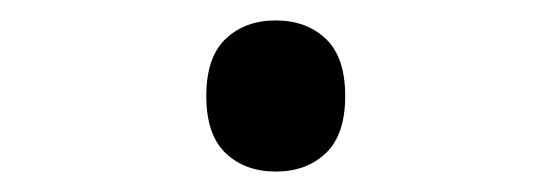

<svg xmlns="http://www.w3.org/2000/svg" viewBox="-20 -474 540 188"><path d="M250 -454Q280 -454 299 -436Q318 -418 318 -380Q318 -342 299 -324Q280 -306 250 -306Q220 -306 201 -324Q182 -342 182 -380Q182 -418 201 -436Q220 -454 250 -454Z"/></svg>

Font: Zhudou Sans ExtraLight
Style: Regular
Weight: 250
Designer: Buernia
Foundry: Ershou Xiaoxi Press
Version: Version 2.000;Glyphs 3.2 (3184)